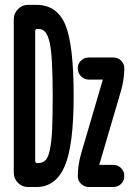

<svg xmlns="http://www.w3.org/2000/svg" viewBox="-20 -750 540 770"><path d="M304.7 -131.8 391.6 -427.7V-428.7L392.6 -429.7Q392.6 -430.7 391.6 -430.7H336.9Q318.4 -430.7 305.2 -443.8Q292 -457 292 -476.1Q292 -495.1 305.2 -507.3Q318.4 -519.5 336.9 -519.5H433.6Q452.1 -519.5 465.3 -507.3Q478.5 -495.1 478.5 -475.6Q478.5 -433.6 465.8 -387.7L378.9 -91.8L377.9 -90.8V-89.8Q377.9 -88.9 379.9 -88.9H433.6Q452.1 -88.9 465.3 -76.2Q478.5 -63.5 478.5 -44.4Q478.5 -25.4 465.8 -12.7Q453.1 0 433.6 0H336.9Q318.4 0 305.2 -12.7Q292 -25.4 292 -43.9Q292 -85.9 304.7 -131.8ZM121.1 -625V-105.5Q121.1 -96.7 128.9 -95.7H129.9Q149.4 -95.7 161.1 -106Q172.9 -116.2 179.7 -147.9Q186.5 -179.7 189 -228.5Q191.4 -277.3 191.4 -365.2Q191.4 -524.4 179.2 -579.1Q167 -633.8 136.7 -633.8H128.9Q121.1 -633.8 121.1 -625ZM91.8 0Q68.4 0 51.8 -17.1Q35.2 -34.2 35.2 -56.6V-672.9Q35.2 -696.3 52.2 -713.4Q69.3 -730.5 91.8 -730.5H126Q208 -730.5 241.7 -651.4Q275.4 -572.3 275.4 -365.2Q275.4 -166 239.3 -83Q203.1 0 126 0H121.1Z"/></svg>

Font: Rounded Mgen+ 2m medium
Style: Regular
Weight: 500
Designer: [Source Han Sans]
Ryoko NISHIZUKA  (kana & ideographs); Paul D. Hunt (Latin, Greek & Cyrillic); Wenlong ZHANG  (bopomofo
Version: Version 1.059.20150602